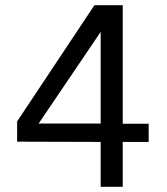

<svg xmlns="http://www.w3.org/2000/svg" viewBox="-20 -720 642 740"><path d="M46 -252 344 -700H453V-243H553V-173H453V0H368V-173L46 -174ZM129 -244H368V-597Z"/></svg>

Font: Lopes Sans
Style: Regular
Weight: 400
Designer: Gabriel Lam, Diego Maldonado
Foundry: TypeRant, Foresti Design
Version: Version 4.000